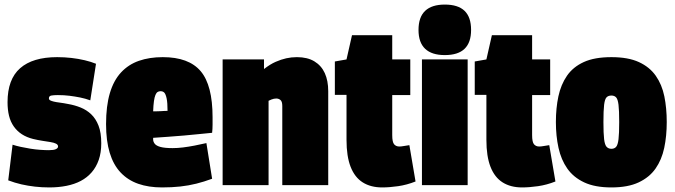

<svg xmlns="http://www.w3.org/2000/svg" viewBox="-20 -810 2951 840"><path d="M16 -21 35 -177Q50 -172 70.5 -167.5Q91 -163 113 -159.5Q135 -156 156 -154.5Q177 -153 194 -153Q215 -153 224.5 -157.5Q234 -162 234 -169Q234 -177 225 -181.5Q216 -186 200.5 -188.5Q185 -191 165.5 -194Q146 -197 125 -202Q97 -209 76 -222.5Q55 -236 40.5 -256.5Q26 -277 19.5 -303.5Q13 -330 13 -363Q13 -463 68 -511.5Q123 -560 230 -560Q262 -560 292.5 -556.5Q323 -553 350.5 -546.5Q378 -540 400 -531L375 -371Q353 -379 330.5 -383.5Q308 -388 284 -391Q260 -394 233 -394Q215 -394 204.5 -392Q194 -390 194 -380Q194 -374 199.5 -371Q205 -368 215.5 -365.5Q226 -363 242 -361Q258 -359 278 -355Q307 -350 333 -339.5Q359 -329 379 -310Q399 -291 411 -260.5Q423 -230 423 -183Q423 -142 412 -110.5Q401 -79 381 -56Q361 -33 333.5 -18.5Q306 -4 271 3Q236 10 196 10Q163 10 132.5 6.5Q102 3 73.5 -3.5Q45 -10 16 -21Z M689 10Q630 10 584.5 -6Q539 -22 507.5 -55.5Q476 -89 460 -141.5Q444 -194 444 -267Q444 -346 460.5 -402Q477 -458 509.5 -493Q542 -528 588 -544Q634 -560 692 -560Q806 -560 858 -498.5Q910 -437 910 -297Q910 -285 910 -265Q910 -245 908 -229Q885 -227 852.5 -223.5Q820 -220 784.5 -217Q749 -214 714 -211.5Q679 -209 650 -207Q650 -206 650 -204Q650 -202 650 -200Q650 -190 657 -181Q664 -172 682.5 -167Q701 -162 735 -162Q757 -162 781 -165Q805 -168 831 -173Q857 -178 883 -184L908 -28Q873 -15 839 -6.5Q805 2 768.5 6Q732 10 689 10ZM650 -323Q657 -323 664.5 -323Q672 -323 680.5 -323.5Q689 -324 697.5 -324.5Q706 -325 713 -325Q713 -361 709 -379.5Q705 -398 699 -404.5Q693 -411 682 -411Q675 -411 669.5 -407.5Q664 -404 660 -394.5Q656 -385 653.5 -367.5Q651 -350 650 -323Z M954 0V-550H1135V-508Q1162 -529 1186 -539.5Q1210 -550 1232.5 -555Q1255 -560 1279 -560Q1325 -560 1355.5 -541.5Q1386 -523 1401 -490Q1416 -457 1416 -411V0H1215V-346Q1215 -366 1207 -372.5Q1199 -379 1189 -379Q1184 -379 1178.5 -378Q1173 -377 1167 -374.5Q1161 -372 1155 -369V0Z M1652 10Q1602 10 1567 -12Q1532 -34 1514 -80Q1496 -126 1496 -198V-395H1445V-541L1496 -550L1520 -656H1696V-550H1775V-394H1696V-219Q1696 -188 1704.5 -178.5Q1713 -169 1727 -169Q1735 -169 1746 -171Q1757 -173 1771 -175L1798 -16Q1760 -1 1722 4.5Q1684 10 1652 10Z M1926 -569Q1869 -569 1840 -596.5Q1811 -624 1811 -679Q1811 -735 1840 -762.5Q1869 -790 1926 -790Q1984 -790 2012.5 -762.5Q2041 -735 2041 -679Q2041 -624 2012.5 -596.5Q1984 -569 1926 -569ZM1826 0V-550H2026V0Z M2264 10Q2214 10 2179 -12Q2144 -34 2126 -80Q2108 -126 2108 -198V-395H2057V-541L2108 -550L2132 -656H2308V-550H2387V-394H2308V-219Q2308 -188 2316.5 -178.5Q2325 -169 2339 -169Q2347 -169 2358 -171Q2369 -173 2383 -175L2410 -16Q2372 -1 2334 4.5Q2296 10 2264 10Z M2412 -276Q2412 -337 2423 -388.5Q2434 -440 2460.5 -478.5Q2487 -517 2534 -538.5Q2581 -560 2655 -560Q2728 -560 2775 -538.5Q2822 -517 2849 -478.5Q2876 -440 2886.5 -388.5Q2897 -337 2897 -276Q2897 -215 2886 -163Q2875 -111 2848 -72.5Q2821 -34 2774 -12Q2727 10 2655 10Q2583 10 2536 -12Q2489 -34 2462 -72.5Q2435 -111 2423.5 -163Q2412 -215 2412 -276ZM2620 -276Q2620 -226 2623 -201Q2626 -176 2634 -167.5Q2642 -159 2655 -159Q2668 -159 2675.5 -167.5Q2683 -176 2686 -201Q2689 -226 2689 -276Q2689 -327 2686 -351.5Q2683 -376 2675.5 -384Q2668 -392 2655 -392Q2641 -392 2633.5 -384Q2626 -376 2623 -351.5Q2620 -327 2620 -276Z"/></svg>

Font: Georama SemiCondensed Black
Style: Regular
Weight: 900
Width: 4
Designer: Jean-Baptiste Levee
Foundry: Production Type
Version: Version 1.001